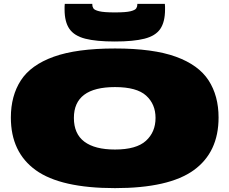

<svg xmlns="http://www.w3.org/2000/svg" viewBox="-20 -960 1183 990"><path d="M573 10Q293 10 164.5 -82.5Q36 -175 36 -354Q36 -466 87.5 -545.5Q139 -625 257 -667.5Q375 -710 573 -710Q770 -710 887 -667.5Q1004 -625 1055.5 -545.5Q1107 -466 1107 -354Q1107 -175 979 -82.5Q851 10 573 10ZM573 -189Q683 -189 732.5 -234Q782 -279 782 -352Q782 -423 733.5 -467Q685 -511 573 -511Q361 -511 361 -352Q361 -270 415 -229.5Q469 -189 573 -189ZM572 -746Q476 -746 419.5 -760.5Q363 -775 338 -811Q313 -847 313 -911Q313 -918 313 -925.5Q313 -933 314 -940H456V-935Q456 -926 461.5 -917Q467 -908 491.5 -902Q516 -896 572 -896Q629 -896 653 -902Q677 -908 682.5 -917Q688 -926 688 -935V-940H830Q831 -933 831 -925.5Q831 -918 831 -911Q831 -847 806.5 -811Q782 -775 725 -760.5Q668 -746 572 -746Z"/></svg>

Font: Georama ExtraExtended Black
Style: Regular
Weight: 900
Width: 8
Designer: Jean-Baptiste Levee
Foundry: Production Type
Version: Version 1.000